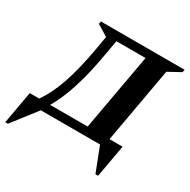

<svg xmlns="http://www.w3.org/2000/svg" viewBox="-208 -709 994 1005"><g transform="rotate(30 289.0 -206.5)"><path d="M81 0 -33 147H-49L-14 -49H43Q86 -110 116.5 -198.5Q147 -287 171 -421L185 -503L118 -544L121 -560H627L624 -544L549 -503L468 -49H547L512 147H496L439 0ZM227 -421Q205 -294 175.5 -202.5Q146 -111 109 -49H336L419 -511H243Z"/></g></svg>

Font: Spectral SC
Style: Bold Italic
Weight: 700
Italic angle: -10°
Designer: Jean-Baptiste Levee
Foundry: Production Type
Version: Version 2.001